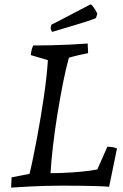

<svg xmlns="http://www.w3.org/2000/svg" viewBox="-20 -849 562 878"><path d="M31 9Q32 -3 32 -14.5Q32 -26 33 -38L115 -54Q123 -86 131.5 -128Q140 -170 149 -217Q158 -264 166 -313Q174 -362 181 -409.5Q188 -457 192.5 -499Q197 -541 199 -574L121 -597Q122 -611 125 -622Q128 -633 132 -641Q172 -641 214.5 -642Q257 -643 299 -645Q341 -647 381 -650Q382 -639 382 -628Q382 -617 383 -606Q366 -603 338.5 -596.5Q311 -590 295 -585Q281 -535 267.5 -466.5Q254 -398 242 -323.5Q230 -249 222 -179Q214 -109 211 -57Q236 -57 260 -58Q284 -59 307.5 -60.5Q331 -62 352 -64Q373 -66 391.5 -68.5Q410 -71 425 -74L471 -178Q483 -178 495 -176Q507 -174 515 -170L479 5Q463 3 403 1.5Q343 0 258 0Q223 0 189 1Q155 2 124.5 3.5Q94 5 70 6.5Q46 8 31 9ZM218 -703Q215 -708 213 -714Q211 -720 212 -724L215 -736L258 -758L386 -825L395 -829Q398 -828 403 -822Q408 -816 414 -807Q420 -798 425 -786L419 -767Q419 -766 407.5 -761.5Q396 -757 372 -749.5Q348 -742 310 -730.5Q272 -719 218 -703Z"/></svg>

Font: Labrada
Style: Italic
Weight: 400
Italic angle: -7°
Designer: Mercedes Jáuregui
Foundry: Omnibus-Type Team
Version: Version 1.000